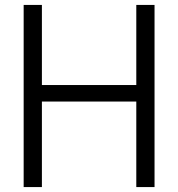

<svg xmlns="http://www.w3.org/2000/svg" viewBox="-20 -759 723 779"><path d="M76 0H150V-347H533V0H607V-739H533V-414H150V-739H76Z"/></svg>

Font: Involve
Style: Regular
Weight: 400
Designer: Stefan Peev
Foundry: Context Ltd.
Version: Version 1.001